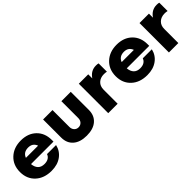

<svg xmlns="http://www.w3.org/2000/svg" viewBox="178 -1404 2308 2308"><g transform="rotate(-45 1331.5 -250.5)"><path d="M582.5 -251.5V-223.6H200.2Q205.1 -168.9 234.1 -138.9Q263.2 -108.9 316.4 -108.9Q357.4 -108.9 384.3 -125.5Q411.1 -142.1 421.4 -172.4H575.2Q556.2 -88.9 488.5 -39.6Q420.9 9.8 318.8 9.8Q192.9 9.8 115.7 -61.5Q38.6 -132.8 38.6 -250Q38.6 -366.7 115.5 -439Q192.4 -511.2 314 -511.2Q435.1 -511.2 508.8 -439.9Q582.5 -368.7 582.5 -251.5ZM316.4 -388.7Q235.8 -388.7 210 -319.8H417.5Q392.1 -388.7 316.4 -388.7Z M917 9.8Q805.2 9.8 743.7 -44.2Q682.1 -98.1 682.1 -191.4V-500H842.3V-212.4Q842.3 -177.2 863.5 -154.3Q884.8 -131.3 917 -131.3Q950.2 -131.3 971.7 -154.1Q993.2 -176.8 993.2 -212.4V-500H1152.3V-191.4Q1152.3 -98.1 1090.8 -44.2Q1029.3 9.8 917 9.8Z M1589.4 -509.8Q1616.7 -509.8 1630.9 -504.9V-363.8Q1608.4 -368.7 1584.5 -368.7Q1524.4 -368.7 1487.1 -334Q1449.7 -299.3 1449.7 -238.8V0H1289.6V-500H1449.7V-431.2Q1502.4 -509.8 1589.4 -509.8Z M2210.4 -251.5V-223.6H1828.1Q1833 -168.9 1862.1 -138.9Q1891.1 -108.9 1944.3 -108.9Q1985.4 -108.9 2012.2 -125.5Q2039.1 -142.1 2049.3 -172.4H2203.1Q2184.1 -88.9 2116.5 -39.6Q2048.8 9.8 1946.8 9.8Q1820.8 9.8 1743.7 -61.5Q1666.5 -132.8 1666.5 -250Q1666.5 -366.7 1743.4 -439Q1820.3 -511.2 1941.9 -511.2Q2063 -511.2 2136.7 -439.9Q2210.4 -368.7 2210.4 -251.5ZM1944.3 -388.7Q1863.8 -388.7 1837.9 -319.8H2045.4Q2020 -388.7 1944.3 -388.7Z M2621.1 -509.8Q2648.4 -509.8 2662.6 -504.9V-363.8Q2640.1 -368.7 2616.2 -368.7Q2556.2 -368.7 2518.8 -334Q2481.4 -299.3 2481.4 -238.8V0H2321.3V-500H2481.4V-431.2Q2534.2 -509.8 2621.1 -509.8Z"/></g></svg>

Font: Now
Style: Bold
Weight: 700
Designer: Alfredo Marco Pradil
Foundry: Alfredo Marco Pradil
Version: Version 1.002;PS 001.002;hotconv 1.0.88;makeotf.lib2.5.64775